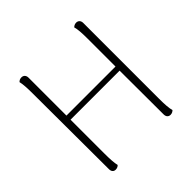

<svg xmlns="http://www.w3.org/2000/svg" viewBox="-180 -858 1027 1027"><g transform="rotate(-45 333.5 -344.0)"><path d="M562 -94V-669C562 -687 551 -697 536 -697C524 -697 516 -691 511 -686C517 -667 519 -634 519 -594V-382H148V-669C148 -687 137 -697 122 -697C109 -697 102 -691 97 -686C102 -667 104 -634 104 -594L106 -19C106 -1 115 9 130 9C143 9 151 3 155 -2C150 -21 148 -54 148 -94V-351H519L520 -19C520 -1 530 9 545 9C557 9 565 3 570 -2C564 -21 562 -54 562 -94Z"/></g></svg>

Font: Arima Koshi ExtraLight
Style: Regular
Weight: 275
Designer: Joana Correia and Natanael Gama
Foundry: NDISCOVER
Version: Version 1.019;PS 001.019;hotconv 1.0.88;makeotf.lib2.5.64775